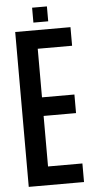

<svg xmlns="http://www.w3.org/2000/svg" viewBox="-61 -952 476 988"><g transform="rotate(-5 177.0 -458.5)"><path d="M46.5 0V-800H332V-704H154.5V-453H322V-357H154.5V-96H332V0ZM144 -840V-917H220.5V-840Z"/></g></svg>

Font: Big Shoulders Display Thin
Style: Bold
Weight: 700
Version: Version 2.002